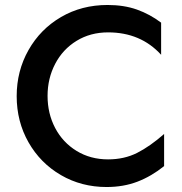

<svg xmlns="http://www.w3.org/2000/svg" viewBox="-20 -737 732 771"><path d="M414 -97Q343 -97 287.5 -131Q232 -165 201.5 -223Q171 -281 171 -352Q171 -422 201.5 -480.5Q232 -539 287.5 -573Q343 -607 414 -607Q545 -607 627 -517V-646Q582 -680 530 -698.5Q478 -717 412 -717Q308 -717 225 -668.5Q142 -620 94.5 -536Q47 -452 47 -351Q47 -249 94.5 -165.5Q142 -82 224.5 -34Q307 14 408 14Q476 14 532 -7.5Q588 -29 639 -70V-199Q582 -149 530.5 -123Q479 -97 414 -97Z"/></svg>

Font: Geom Medium
Style: Bold
Weight: 500
Version: Version 1.102